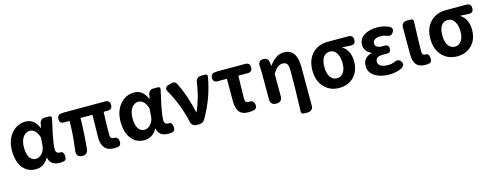

<svg xmlns="http://www.w3.org/2000/svg" viewBox="-25 -1344 5916 2316"><g transform="rotate(-15 2933.0 -186.5)"><path d="M266 14Q164 14 105 -62Q44 -140 44 -275.5Q44 -411 119 -495Q190 -574 291 -574Q401 -574 450 -452H454L465 -509Q470 -532 486 -546Q502 -560 526 -560H546H585Q600 -560 607.5 -551.5Q615 -543 612 -529Q608 -509 599 -468Q580 -384 571 -343Q546 -213 546 -159.5Q546 -106 600 -106Q601 -106 602 -106Q619 -110 632 -96Q643 -84 646 -64Q656 -4 620 8Q598 14 565 14Q449 14 431 -85H426Q368 14 266 14ZM300 -107Q343 -107 377.5 -146.5Q412 -186 416 -242L423 -341Q388 -453 312 -453Q264 -453 231 -410Q194 -363 194 -277.5Q194 -192 223 -149Q250 -107 300 -107Z M1243 14Q1089 14 1089 -164Q1089 -182 1091 -268Q1093 -389 1094 -444H945Q945 -300 923 -63Q915 8 846 4Q769 0 781 -82Q808 -271 808 -444H738Q684 -444 684 -500Q684 -553 735 -557L767 -560H1054H1198H1284Q1342 -560 1342 -502Q1342 -444 1284 -444H1234Q1227 -337 1227 -158Q1227 -129 1240 -117Q1252 -106 1279 -106Q1298 -108 1311.5 -95Q1325 -82 1328 -62Q1337 -1 1297 9Q1270 14 1243 14Z M1622 14Q1520 14 1461 -62Q1400 -140 1400 -275.5Q1400 -411 1475 -495Q1546 -574 1647 -574Q1757 -574 1806 -452H1810L1821 -509Q1826 -532 1842 -546Q1858 -560 1882 -560H1902H1941Q1956 -560 1963.5 -551.5Q1971 -543 1968 -529Q1964 -509 1955 -468Q1936 -384 1927 -343Q1902 -213 1902 -159.5Q1902 -106 1956 -106Q1957 -106 1958 -106Q1975 -110 1988 -96Q1999 -84 2002 -64Q2012 -4 1976 8Q1954 14 1921 14Q1805 14 1787 -85H1782Q1724 14 1622 14ZM1656 -107Q1699 -107 1733.5 -146.5Q1768 -186 1772 -242L1779 -341Q1744 -453 1668 -453Q1620 -453 1587 -410Q1550 -363 1550 -277.5Q1550 -192 1579 -149Q1606 -107 1656 -107Z M2275 0Q2249 0 2230 -16.5Q2211 -33 2205 -61Q2156 -287 2042 -484Q2027 -508 2037.5 -528.5Q2048 -549 2080 -556L2083 -557L2124 -566Q2139 -570 2153 -564.5Q2167 -559 2173 -548Q2216 -468 2256 -352Q2293 -241 2311 -149H2315Q2387 -310 2413 -501Q2416 -527 2434 -543.5Q2452 -560 2480 -560H2492H2532Q2547 -560 2554.5 -551Q2562 -542 2559 -527Q2535 -397 2496 -287Q2454 -170 2383 -44Q2357 0 2313 0Z M2918 14Q2840 14 2805 -34Q2773 -77 2773 -164V-304V-444H2656Q2602 -444 2602 -500Q2602 -553 2653 -557L2684 -560H2887H3033Q3091 -560 3091 -502Q3091 -444 3033 -444H2916Q2910 -236 2910 -158Q2910 -106 2955 -106Q2956 -106 2957 -106Q3015 -115 3026 -56Q3035 -4 2988 7Q2951 14 2918 14Z M3563 201Q3547 201 3538 192Q3529 183 3530 167Q3540 -116 3540 -331Q3540 -396 3524 -422Q3508 -448 3468 -448Q3434 -448 3406 -426Q3379 -405 3346 -354V-73Q3346 0 3273 0Q3199 0 3199 -73V-393Q3199 -434 3196 -483Q3192 -519 3208 -539.5Q3224 -560 3259 -560Q3319 -560 3325 -500L3330 -457H3333Q3375 -514 3415 -542Q3462 -574 3517 -574Q3678 -574 3678 -349V-74V136Q3678 165 3660 183Q3642 201 3613 201H3603Z M4056 14Q3944 14 3872 -60Q3795 -139 3795 -273Q3795 -411 3877 -490Q3951 -560 4063 -560H4221H4300H4319Q4380 -560 4380 -501Q4380 -437 4313 -445Q4278 -448 4216 -450V-446Q4261 -420 4285.5 -369Q4310 -318 4310 -251Q4310 -129 4238 -57Q4168 14 4056 14ZM4058 -106Q4109 -106 4139.5 -148.5Q4170 -191 4170 -265.5Q4170 -340 4141 -389Q4110 -440 4058 -440Q4005 -440 3976 -400Q3945 -358 3945 -273Q3945 -195 3976 -150.5Q4007 -106 4058 -106Z M4684 14Q4573 14 4503 -30Q4429 -77 4429 -158Q4429 -263 4539 -292V-297Q4498 -311 4475 -346Q4453 -378 4453 -416Q4453 -493 4524 -536Q4587 -574 4687 -574Q4760 -574 4831 -541Q4878 -515 4851 -470Q4822 -420 4769 -447Q4730 -460 4694 -460Q4650 -460 4623.5 -443Q4597 -426 4597 -396Q4597 -337 4690 -337Q4700 -337 4710 -337Q4766 -340 4766 -287Q4766 -234 4710 -237Q4697 -238 4672 -238Q4621 -238 4597 -222.5Q4573 -207 4573 -173Q4573 -138 4605.5 -119Q4638 -100 4699 -100Q4738 -100 4774 -114Q4831 -146 4862 -97Q4890 -53 4840 -21Q4770 14 4684 14Z M5129 14Q5050 14 5015 -33Q4984 -75 4984 -159V-359V-495Q4984 -524 5002 -542Q5020 -560 5049 -560H5058H5099Q5134 -560 5132 -525Q5122 -267 5122 -153Q5122 -127 5133 -116.5Q5144 -106 5167 -106Q5168 -106 5169 -106Q5184 -110 5195 -97Q5206 -85 5209 -67Q5220 -4 5182 9Q5159 14 5129 14Z M5529 14Q5417 14 5345 -60Q5268 -139 5268 -273Q5268 -411 5350 -490Q5424 -560 5536 -560H5694H5773H5792Q5853 -560 5853 -501Q5853 -437 5786 -445Q5751 -448 5689 -450V-446Q5734 -420 5758.5 -369Q5783 -318 5783 -251Q5783 -129 5711 -57Q5641 14 5529 14ZM5531 -106Q5582 -106 5612.5 -148.5Q5643 -191 5643 -265.5Q5643 -340 5614 -389Q5583 -440 5531 -440Q5478 -440 5449 -400Q5418 -358 5418 -273Q5418 -195 5449 -150.5Q5480 -106 5531 -106Z"/></g></svg>

Font: GenSenRounded2 TW B
Style: Regular
Weight: 700
Version: Version 2.000;PS 2;hotconv 16.6.51;makeotf.lib2.5.65220 DEVE